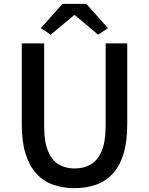

<svg xmlns="http://www.w3.org/2000/svg" viewBox="-20 -962 773 996"><path d="M367 14Q306 14 255.5 -4Q205 -22 169 -61Q133 -100 113 -163Q93 -226 93 -316V-737H209V-309Q209 -226 229.5 -177.5Q250 -129 285.5 -108.5Q321 -88 367 -88Q414 -88 450 -108.5Q486 -129 507 -177.5Q528 -226 528 -309V-737H640V-316Q640 -226 620.5 -163Q601 -100 565 -61Q529 -22 478.5 -4Q428 14 367 14ZM243 -782 192 -816 304 -942H428L540 -816L489 -782L369 -883H364Z"/></svg>

Font: Noto Sans HK Thin Medium
Style: Regular
Weight: 500
Version: Version 2.004-H2;hotconv 1.0.118;makeotfexe 2.5.65603